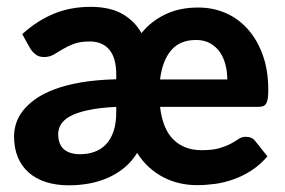

<svg xmlns="http://www.w3.org/2000/svg" viewBox="-20 -546 852 574"><path d="M572.5 -523.5Q617.5 -523.5 655.8 -506.5Q694 -489.5 722 -457.5Q750 -425.5 766 -380.2Q782 -335 782 -278.5Q782 -263 780.8 -253Q779.5 -243 776 -237Q772.5 -231 766.8 -228.8Q761 -226.5 751.5 -226.5H458.5Q466.5 -159.5 499 -128.2Q531.5 -97 582.5 -97Q616 -97 636.8 -103.2Q657.5 -109.5 671 -117Q684.5 -124.5 693.8 -130.8Q703 -137 714.5 -137Q733.5 -137 742.5 -125L779.5 -78.5Q757.5 -53 731.5 -36.2Q705.5 -19.5 678 -9.8Q650.5 0 622.8 3.8Q595 7.5 569 7.5Q542.5 7.5 517.2 1.8Q492 -4 469 -15.8Q446 -27.5 425.8 -45.8Q405.5 -64 390 -89Q374.5 -63.5 352.5 -45.2Q330.5 -27 303.8 -15Q277 -3 247.2 2.5Q217.5 8 186 8Q147.5 8 117.2 -1.8Q87 -11.5 65.8 -30.2Q44.5 -49 33.2 -76.2Q22 -103.5 22 -138.5Q22 -157.5 28.2 -177.2Q34.5 -197 48.8 -215.2Q63 -233.5 86.2 -250Q109.5 -266.5 143.5 -279.2Q177.5 -292 223 -299.8Q268.5 -307.5 327.5 -309V-324Q327.5 -372.5 307 -397.2Q286.5 -422 248 -422Q219.5 -422 200.5 -414.8Q181.5 -407.5 167.2 -398.8Q153 -390 140.5 -382.8Q128 -375.5 111.5 -375.5Q97 -375.5 87.2 -382.8Q77.5 -390 71 -400L46.5 -444Q92 -485 141.5 -505.2Q191 -525.5 251 -525.5Q308.5 -525.5 345.5 -504.5Q382.5 -483.5 403 -447Q431.5 -482.5 474 -503Q516.5 -523.5 572.5 -523.5ZM566.5 -426.5Q518 -426.5 491.8 -395.8Q465.5 -365 458.5 -308.5H659.5Q659.5 -330.5 654.2 -351.8Q649 -373 637.8 -389.5Q626.5 -406 608.8 -416.2Q591 -426.5 566.5 -426.5ZM327.5 -226.5Q277 -224 243.5 -216.8Q210 -209.5 190.2 -198.8Q170.5 -188 162.2 -174.2Q154 -160.5 154 -145.5Q154 -114.5 171 -99.8Q188 -85 219.5 -85Q242.5 -85 262.2 -92Q282 -99 296.5 -114Q311 -129 319.2 -152.8Q327.5 -176.5 327.5 -210.5Z"/></svg>

Font: Lato Heavy
Style: Regular
Weight: 800
Designer: Lukasz Dziedzic
Foundry: tyPoland Lukasz Dziedzic
Version: Version 2.007; 2014-02-27